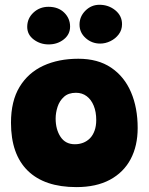

<svg xmlns="http://www.w3.org/2000/svg" viewBox="-20 -775 625 804"><path d="M300 8.5Q166.5 8.5 96.2 -60.2Q26 -129 26 -261Q26 -352 62 -411.2Q98 -470.5 161.5 -499.8Q225 -529 308 -529Q390 -529 445.2 -491.8Q500.5 -454.5 528.5 -389.2Q556.5 -324 556.5 -239Q556.5 -164 527 -108.5Q497.5 -53 440.2 -22.2Q383 8.5 300 8.5ZM293.5 -171Q312 -171 328.2 -177.2Q344.5 -183.5 356.8 -196Q369 -208.5 376 -227.8Q383 -247 383 -272.5Q383 -306.5 372.5 -332.2Q362 -358 343 -372.2Q324 -386.5 298 -386.5Q266.5 -386.5 247.8 -369.5Q229 -352.5 221 -327.5Q213 -302.5 213 -278.5Q213 -233 233.5 -202Q254 -171 293.5 -171ZM183.5 -589Q148.5 -589 121.2 -609.5Q94 -630 94 -662.5Q94 -698 120 -722.2Q146 -746.5 183 -746.5Q224 -746.5 248.8 -722.2Q273.5 -698 273.5 -663.5Q273.5 -631 247 -610Q220.5 -589 183.5 -589ZM399.5 -592.5Q364.5 -592.5 338.8 -615.5Q313 -638.5 313 -672Q313 -706 337.8 -730.5Q362.5 -755 396.5 -755Q434.5 -755 462.8 -732Q491 -709 491 -673.5Q491 -649.5 477.2 -631.2Q463.5 -613 442.5 -602.8Q421.5 -592.5 399.5 -592.5Z"/></svg>

Font: Grandstander Thin Black
Style: Regular
Weight: 900
Version: Version 1.200